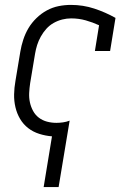

<svg xmlns="http://www.w3.org/2000/svg" viewBox="-20 -548 540 783"><path d="M158 215 192 8Q166 6 140.5 -2Q115 -10 95 -25.5Q75 -41 62 -63Q49 -85 43 -110.5Q37 -136 37.5 -163Q38 -190 43 -218L63 -338Q67 -362 75 -386.5Q83 -411 96 -433Q109 -455 128.5 -474Q148 -493 171 -505.5Q194 -518 219 -523Q244 -528 269 -528Q319 -528 364.5 -513Q410 -498 451 -475L429 -340H367L384 -445Q358 -457 329.5 -465Q301 -473 270 -473Q252 -473 234 -468.5Q216 -464 199 -454.5Q182 -445 169 -430.5Q156 -416 146.5 -399Q137 -382 131.5 -364.5Q126 -347 123 -329L103 -209Q100 -189 99 -169Q98 -149 102 -130.5Q106 -112 115 -95.5Q124 -79 138.5 -68Q153 -57 171.5 -52Q190 -47 210 -47Q223 -47 237 -49Q251 -51 264 -56L219 215Z"/></svg>

Font: Iosevka Curly Slab Light
Style: Italic
Weight: 300
Italic angle: -9°
Monospace: yes
Designer: Belleve Invis
Foundry: Belleve Invis
Version: Version 22.1.2; ttfautohint (v1.8.4)